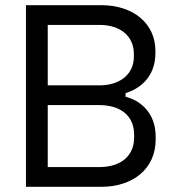

<svg xmlns="http://www.w3.org/2000/svg" viewBox="-20 -720 674 740"><path d="M80 0H370C491 0 580 -68 580 -183V-193C580 -291 514 -335 464 -347V-361C513 -376 579 -418 579 -516V-524C579 -630 493 -700 371 -700H80ZM164 -76V-315H361C449 -315 497 -271 497 -200V-191C497 -120 448 -76 361 -76ZM164 -391V-624H363C445 -624 496 -580 496 -512V-502C496 -435 444 -391 363 -391Z"/></svg>

Font: Meta Space
Style: Regular
Weight: 400
Designer: Meta Pool / Florian Karsten
Foundry: Meta Pool / Florian Karsten
Version: Version 2.000;Glyphs 3.1.1 (3137)